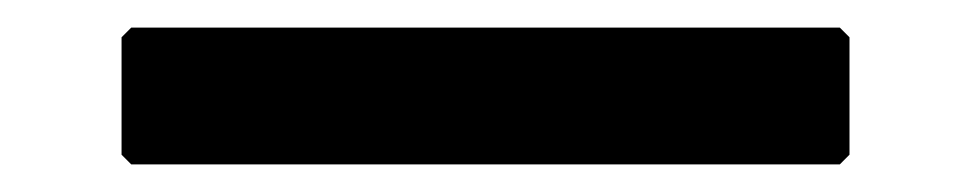

<svg xmlns="http://www.w3.org/2000/svg" viewBox="-20 -12 703 139"><path d="M75 8 68 15V100L75 107H588L595 100V15L588 8Z"/></svg>

Font: Hussar Woodtype
Style: Blk
Weight: 900
Foundry: Cannot Into Space Fonts
Version: Version 1.07